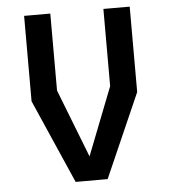

<svg xmlns="http://www.w3.org/2000/svg" viewBox="-52 -777 725 825"><g transform="rotate(-5 310.0 -365.0)"><path d="M241 0H379L538 -361.5V-730H424.5V-397L310 -104L195.5 -398V-730H82.5V-361.5Z"/></g></svg>

Font: Monaspace Krypton Medium
Style: Regular
Weight: 500
Designer: Riley Cran & the Lettermatic Team
Foundry: Lettermatic
Version: Version 1.101 (Monaspace Krypton)